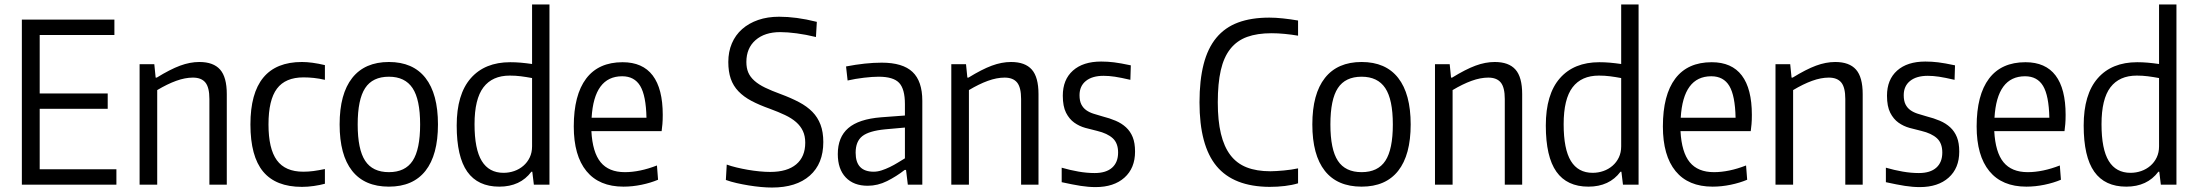

<svg xmlns="http://www.w3.org/2000/svg" viewBox="-20 -828 9847 861"><path d="M78 -740H493V-671H158V-409H463V-340H158V-69H502V0H78Z M606 -540H672L678 -480H683Q743 -517 787.5 -533.5Q832 -550 874 -550Q937 -550 967 -516Q997 -482 997 -406V0H919V-384Q919 -436 901 -458Q883 -480 845 -480Q810 -480 770 -465.5Q730 -451 685 -424V0H606Z M1334 10Q1217 10 1160 -58.5Q1103 -127 1103 -270Q1103 -550 1334 -550Q1378 -550 1437 -536V-470Q1411 -476 1387.5 -478.5Q1364 -481 1341 -481Q1260 -481 1222 -430.5Q1184 -380 1184 -270Q1184 -161 1221.5 -109.5Q1259 -58 1340 -58Q1363 -58 1385.5 -61Q1408 -64 1437 -70V-4Q1415 2 1387.5 6Q1360 10 1334 10Z M1724 9Q1615 9 1559 -62Q1503 -133 1503 -270Q1503 -407 1559.5 -478.5Q1616 -550 1724 -550Q1832 -550 1888 -478.5Q1944 -407 1944 -270Q1944 -133 1888 -62Q1832 9 1724 9ZM1724 -56Q1797 -56 1830.5 -107Q1864 -158 1864 -270Q1864 -382 1830 -433Q1796 -484 1724 -484Q1651 -484 1617.5 -433Q1584 -382 1584 -270Q1584 -158 1617.5 -107Q1651 -56 1724 -56Z M2219 9Q2123 9 2075.5 -58Q2028 -125 2028 -265Q2028 -405 2091 -477Q2154 -549 2268 -549Q2292 -549 2315 -547Q2338 -545 2366 -541V-808H2444V0H2374L2367 -58H2363Q2313 9 2219 9ZM2238 -53Q2263 -53 2286 -61Q2309 -69 2327 -84.5Q2345 -100 2355.5 -122Q2366 -144 2366 -172V-478Q2339 -483 2315.5 -486Q2292 -489 2266 -489Q2188 -489 2148 -436.5Q2108 -384 2108 -271Q2108 -159 2140.5 -106Q2173 -53 2238 -53Z M2776 9Q2667 9 2610 -60.5Q2553 -130 2553 -261Q2553 -402 2608.5 -475.5Q2664 -549 2772 -549Q2862 -549 2907 -489.5Q2952 -430 2952 -313Q2952 -288 2950.5 -271.5Q2949 -255 2947 -240H2632Q2637 -145 2673.5 -100.5Q2710 -56 2782 -56Q2849 -56 2926 -86L2931 -22Q2898 -8 2857 0.5Q2816 9 2776 9ZM2770 -486Q2644 -486 2633 -300H2879Q2877 -399 2851 -442.5Q2825 -486 2770 -486Z M3442 13Q3419 13 3392 10.5Q3365 8 3337.5 3.5Q3310 -1 3283.5 -7Q3257 -13 3235 -21L3239 -90Q3258 -83 3283 -77Q3308 -71 3334 -66.5Q3360 -62 3386 -59.5Q3412 -57 3434 -57Q3510 -57 3550.5 -91Q3591 -125 3591 -188Q3591 -218 3580.5 -240.5Q3570 -263 3550 -280.5Q3530 -298 3500.5 -312Q3471 -326 3433 -340Q3385 -357 3350 -375.5Q3315 -394 3291.5 -418.5Q3268 -443 3257 -475Q3246 -507 3246 -550Q3246 -596 3262 -633.5Q3278 -671 3308 -697.5Q3338 -724 3380 -738.5Q3422 -753 3474 -753Q3512 -753 3553.5 -747.5Q3595 -742 3643 -730L3639 -662Q3594 -673 3552.5 -678.5Q3511 -684 3479 -684Q3409 -684 3368 -648Q3327 -612 3327 -550Q3327 -523 3335.5 -503Q3344 -483 3363 -466Q3382 -449 3411 -435Q3440 -421 3481 -406Q3527 -389 3563 -370Q3599 -351 3623 -326.5Q3647 -302 3659.5 -269Q3672 -236 3672 -191Q3672 -94 3611.5 -40.5Q3551 13 3442 13Z M3871 5Q3808 5 3772.5 -32.5Q3737 -70 3737 -137Q3737 -213 3784 -253.5Q3831 -294 3931 -302L4038 -310V-361Q4038 -429 4012 -456.5Q3986 -484 3920 -484Q3893 -484 3854.5 -479.5Q3816 -475 3781 -467L3774 -530Q3862 -547 3934 -547Q4028 -547 4072 -505.5Q4116 -464 4116 -376V0H4051L4043 -66H4037Q4000 -37 3958 -16Q3916 5 3871 5ZM3898 -58Q3915 -58 3933.5 -64Q3952 -70 3970.5 -79Q3989 -88 4006 -98.5Q4023 -109 4038 -118V-256L3949 -248Q3877 -241 3847 -217.5Q3817 -194 3817 -143Q3817 -58 3898 -58Z M4246 -540H4312L4318 -480H4323Q4383 -517 4427.5 -533.5Q4472 -550 4514 -550Q4577 -550 4607 -516Q4637 -482 4637 -406V0H4559V-384Q4559 -436 4541 -458Q4523 -480 4485 -480Q4450 -480 4410 -465.5Q4370 -451 4325 -424V0H4246Z M4893 11Q4861 11 4826 5.5Q4791 0 4741 -11V-76Q4779 -65 4816.5 -58.5Q4854 -52 4889 -52Q4940 -52 4967 -76Q4994 -100 4994 -144Q4994 -186 4970 -208Q4946 -230 4900 -241Q4874 -247 4847 -254.5Q4820 -262 4797.5 -278Q4775 -294 4760.5 -322.5Q4746 -351 4746 -399Q4746 -471 4791.5 -511.5Q4837 -552 4918 -552Q4947 -552 4975.5 -548.5Q5004 -545 5051 -535L5049 -470Q5006 -480 4979.5 -484Q4953 -488 4929 -488Q4878 -488 4849.5 -465Q4821 -442 4821 -401Q4821 -376 4829 -360Q4837 -344 4851 -334Q4865 -324 4884 -318Q4903 -312 4924 -306Q4956 -298 4983 -286.5Q5010 -275 5029.5 -257Q5049 -239 5059.5 -213Q5070 -187 5070 -148Q5070 -74 5022.5 -31.5Q4975 11 4893 11Z M5673 10Q5512 9 5435.5 -83Q5359 -175 5359 -369Q5359 -468 5377.5 -540Q5396 -612 5434.5 -658.5Q5473 -705 5532 -727Q5591 -749 5672 -749Q5700 -749 5733 -745.5Q5766 -742 5801 -736V-668Q5772 -673 5741 -676Q5710 -679 5682 -679Q5618 -679 5572.5 -662.5Q5527 -646 5497.5 -609Q5468 -572 5454.5 -513Q5441 -454 5441 -369Q5441 -287 5455 -228.5Q5469 -170 5497.5 -132.5Q5526 -95 5570.5 -77.5Q5615 -60 5677 -60Q5688 -60 5704 -61Q5720 -62 5737 -63.5Q5754 -65 5770.5 -67.5Q5787 -70 5801 -73V-6Q5775 2 5742 6Q5709 10 5673 10Z M6086 9Q5977 9 5921 -62Q5865 -133 5865 -270Q5865 -407 5921.5 -478.5Q5978 -550 6086 -550Q6194 -550 6250 -478.5Q6306 -407 6306 -270Q6306 -133 6250 -62Q6194 9 6086 9ZM6086 -56Q6159 -56 6192.5 -107Q6226 -158 6226 -270Q6226 -382 6192 -433Q6158 -484 6086 -484Q6013 -484 5979.5 -433Q5946 -382 5946 -270Q5946 -158 5979.5 -107Q6013 -56 6086 -56Z M6415 -540H6481L6487 -480H6492Q6552 -517 6596.5 -533.5Q6641 -550 6683 -550Q6746 -550 6776 -516Q6806 -482 6806 -406V0H6728V-384Q6728 -436 6710 -458Q6692 -480 6654 -480Q6619 -480 6579 -465.5Q6539 -451 6494 -424V0H6415Z M7103 9Q7007 9 6959.5 -58Q6912 -125 6912 -265Q6912 -405 6975 -477Q7038 -549 7152 -549Q7176 -549 7199 -547Q7222 -545 7250 -541V-808H7328V0H7258L7251 -58H7247Q7197 9 7103 9ZM7122 -53Q7147 -53 7170 -61Q7193 -69 7211 -84.5Q7229 -100 7239.5 -122Q7250 -144 7250 -172V-478Q7223 -483 7199.5 -486Q7176 -489 7150 -489Q7072 -489 7032 -436.5Q6992 -384 6992 -271Q6992 -159 7024.5 -106Q7057 -53 7122 -53Z M7660 9Q7551 9 7494 -60.5Q7437 -130 7437 -261Q7437 -402 7492.5 -475.5Q7548 -549 7656 -549Q7746 -549 7791 -489.5Q7836 -430 7836 -313Q7836 -288 7834.5 -271.5Q7833 -255 7831 -240H7516Q7521 -145 7557.5 -100.5Q7594 -56 7666 -56Q7733 -56 7810 -86L7815 -22Q7782 -8 7741 0.5Q7700 9 7660 9ZM7654 -486Q7528 -486 7517 -300H7763Q7761 -399 7735 -442.5Q7709 -486 7654 -486Z M7942 -540H8008L8014 -480H8019Q8079 -517 8123.5 -533.5Q8168 -550 8210 -550Q8273 -550 8303 -516Q8333 -482 8333 -406V0H8255V-384Q8255 -436 8237 -458Q8219 -480 8181 -480Q8146 -480 8106 -465.5Q8066 -451 8021 -424V0H7942Z M8589 11Q8557 11 8522 5.5Q8487 0 8437 -11V-76Q8475 -65 8512.5 -58.5Q8550 -52 8585 -52Q8636 -52 8663 -76Q8690 -100 8690 -144Q8690 -186 8666 -208Q8642 -230 8596 -241Q8570 -247 8543 -254.5Q8516 -262 8493.5 -278Q8471 -294 8456.5 -322.5Q8442 -351 8442 -399Q8442 -471 8487.5 -511.5Q8533 -552 8614 -552Q8643 -552 8671.5 -548.5Q8700 -545 8747 -535L8745 -470Q8702 -480 8675.5 -484Q8649 -488 8625 -488Q8574 -488 8545.5 -465Q8517 -442 8517 -401Q8517 -376 8525 -360Q8533 -344 8547 -334Q8561 -324 8580 -318Q8599 -312 8620 -306Q8652 -298 8679 -286.5Q8706 -275 8725.5 -257Q8745 -239 8755.5 -213Q8766 -187 8766 -148Q8766 -74 8718.5 -31.5Q8671 11 8589 11Z M9067 9Q8958 9 8901 -60.5Q8844 -130 8844 -261Q8844 -402 8899.5 -475.5Q8955 -549 9063 -549Q9153 -549 9198 -489.5Q9243 -430 9243 -313Q9243 -288 9241.5 -271.5Q9240 -255 9238 -240H8923Q8928 -145 8964.5 -100.5Q9001 -56 9073 -56Q9140 -56 9217 -86L9222 -22Q9189 -8 9148 0.5Q9107 9 9067 9ZM9061 -486Q8935 -486 8924 -300H9170Q9168 -399 9142 -442.5Q9116 -486 9061 -486Z M9515 9Q9419 9 9371.5 -58Q9324 -125 9324 -265Q9324 -405 9387 -477Q9450 -549 9564 -549Q9588 -549 9611 -547Q9634 -545 9662 -541V-808H9740V0H9670L9663 -58H9659Q9609 9 9515 9ZM9534 -53Q9559 -53 9582 -61Q9605 -69 9623 -84.5Q9641 -100 9651.5 -122Q9662 -144 9662 -172V-478Q9635 -483 9611.5 -486Q9588 -489 9562 -489Q9484 -489 9444 -436.5Q9404 -384 9404 -271Q9404 -159 9436.5 -106Q9469 -53 9534 -53Z"/></svg>

Font: Encode Sans Condensed
Style: Regular
Weight: 400
Designer: Pablo Impallari, Andres Torresi
Foundry: Pablo Impallari, Andres Torresi
Version: Version 1.000; ttfautohint (v1.00) -l 8 -r 50 -G 200 -x 14 -